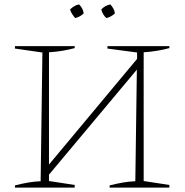

<svg xmlns="http://www.w3.org/2000/svg" viewBox="-20 -854 842 874"><path d="M48 0V-10Q79 -18 108 -23Q137 -28 165 -29L173 -615L48 -633V-644H320V-635Q294 -628 264.5 -623Q235 -618 203 -616V-105L604 -586V-615L469 -633V-644H751V-635Q725 -628 695.5 -623Q666 -618 634 -616V-30L751 -12V0H479V-10Q510 -18 539 -23Q568 -28 596 -29L603 -537L203 -59V-30L320 -12V0ZM340 -834Q358 -816 361 -793Q354 -786 343.5 -780Q333 -774 322 -772Q315 -780 308.5 -790Q302 -800 299 -811Q307 -819 317.5 -825.5Q328 -832 340 -834ZM482 -834Q490 -826 496 -815Q502 -804 503 -793Q496 -786 485.5 -780Q475 -774 464 -772Q447 -787 441 -811Q458 -829 482 -834Z"/></svg>

Font: Piazzolla SC Thin
Style: Regular
Weight: 100
Designer: Juan Pablo del Peral
Foundry: Huerta Tipografica
Version: Version 1.330